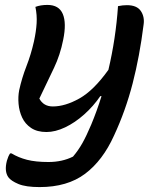

<svg xmlns="http://www.w3.org/2000/svg" viewBox="-20 -561 640 781"><path d="M124 -533Q145 -541 173 -541Q220 -541 235.5 -504Q251 -467 237 -399Q225 -338 199.5 -284.5Q174 -231 140 -160Q157 -128 195 -128Q245 -128 303 -160.5Q361 -193 421 -277Q451 -404 460 -536Q479 -540 496 -540Q537 -540 553 -516Q569 -492 564 -460Q548 -332 519.5 -221.5Q491 -111 444 -10Q398 92 326 146Q254 200 141 200Q85 200 55 187.5Q25 175 14 160Q-3 136 8 93Q13 75 21 63H27Q55 80 90 89Q125 98 177 98Q233 98 277 76Q299 50 315.5 20.5Q332 -9 351 -54Q374 -109 393 -170H388Q360 -129 322.5 -95.5Q285 -62 245 -43Q205 -24 169 -24Q131 -24 106.5 -40.5Q82 -57 70 -83Q58 -109 55.5 -138.5Q53 -168 58 -194Q69 -244 87.5 -291.5Q106 -339 118 -392Q127 -433 129 -466.5Q131 -500 124 -533Z"/></svg>

Font: Recursive Mn Csl St Med
Style: Italic
Weight: 500
Italic angle: -15°
Monospace: yes
Version: Version 1.079;hotconv 1.0.112;makeotfexe 2.5.65598; ttfautoh